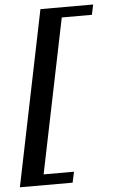

<svg xmlns="http://www.w3.org/2000/svg" viewBox="-98 -745 534 907"><g transform="rotate(-5 169.0 -292.0)"><path d="M129 -707H379L369 -659H226L76 72H220L209 123H-41Z"/></g></svg>

Font: Trirong
Style: Bold Italic
Weight: 700
Italic angle: -12°
Designer: Katatrad Team
Foundry: CadsonDemak
Version: Version 1.001